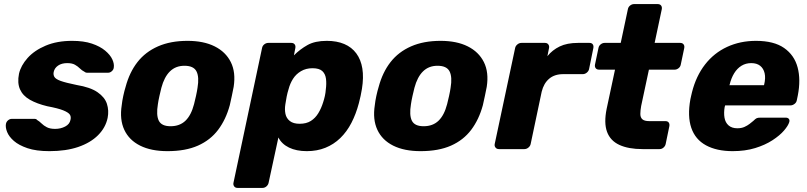

<svg xmlns="http://www.w3.org/2000/svg" viewBox="-20 -730 3951 940"><path d="M222 10Q157 10 114.5 -4.5Q72 -19 48 -40Q24 -61 15 -83.5Q6 -106 9 -123Q11 -134 19.5 -141Q28 -148 37 -148H151Q154 -148 156.5 -147Q159 -146 161 -143Q173 -136 183.5 -125.5Q194 -115 209.5 -107Q225 -99 250 -99Q277 -99 299 -110.5Q321 -122 325 -143Q329 -159 321.5 -169.5Q314 -180 289 -190Q264 -200 211 -210Q161 -222 126.5 -241.5Q92 -261 78 -292.5Q64 -324 73 -369Q82 -409 115 -446Q148 -483 203.5 -506.5Q259 -530 333 -530Q390 -530 430 -516.5Q470 -503 495 -482Q520 -461 530 -439Q540 -417 537 -399Q536 -389 527.5 -381.5Q519 -374 510 -374H406Q402 -374 398.5 -375.5Q395 -377 393 -379Q381 -385 371 -395Q361 -405 347 -413Q333 -421 309 -421Q282 -421 264.5 -409Q247 -397 243 -378Q240 -365 246 -354Q252 -343 276.5 -334Q301 -325 355 -314Q422 -303 457.5 -278.5Q493 -254 503.5 -221.5Q514 -189 507 -153Q497 -105 460 -68Q423 -31 363 -10.5Q303 10 222 10Z M800 10Q720 10 666 -17Q612 -44 588.5 -94.5Q565 -145 576 -215Q578 -235 583.5 -260.5Q589 -286 595 -305Q614 -376 653 -426Q692 -476 753.5 -503Q815 -530 898 -530Q977 -530 1031 -503Q1085 -476 1110 -426Q1135 -376 1124 -305Q1120 -286 1115 -260.5Q1110 -235 1105 -215Q1086 -145 1048 -94.5Q1010 -44 949 -17Q888 10 800 10ZM815 -112Q860 -112 888 -139Q916 -166 930 -220Q934 -235 939.5 -260Q945 -285 947 -300Q956 -353 942 -380.5Q928 -408 883 -408Q840 -408 812 -380.5Q784 -353 770 -300Q766 -285 760.5 -260Q755 -235 753 -220Q744 -166 757.5 -139Q771 -112 815 -112Z M1143 190Q1132 190 1126.5 182.5Q1121 175 1123 165L1263 -495Q1265 -506 1274 -513Q1283 -520 1294 -520H1406Q1417 -520 1422.5 -513Q1428 -506 1426 -495L1419 -459Q1449 -489 1485.5 -509.5Q1522 -530 1580 -530Q1629 -530 1665.5 -514.5Q1702 -499 1724.5 -468.5Q1747 -438 1754 -394.5Q1761 -351 1752 -295Q1749 -276 1745.5 -260.5Q1742 -245 1737 -225Q1723 -172 1700.5 -128.5Q1678 -85 1646 -54Q1614 -23 1573 -6.5Q1532 10 1482 10Q1431 10 1395 -7.5Q1359 -25 1343 -57L1295 165Q1293 175 1284.5 182.5Q1276 190 1265 190ZM1447 -124Q1480 -124 1502 -138Q1524 -152 1538.5 -176Q1553 -200 1562 -229Q1567 -244 1570.5 -260Q1574 -276 1575 -291Q1579 -320 1576 -344Q1573 -368 1558 -382Q1543 -396 1510 -396Q1478 -396 1453.5 -381.5Q1429 -367 1414.5 -344Q1400 -321 1393 -294Q1387 -275 1383.5 -257Q1380 -239 1377 -219Q1373 -194 1377.5 -172.5Q1382 -151 1399 -137.5Q1416 -124 1447 -124Z M2039 10Q1959 10 1905 -17Q1851 -44 1827.5 -94.5Q1804 -145 1815 -215Q1817 -235 1822.5 -260.5Q1828 -286 1834 -305Q1853 -376 1892 -426Q1931 -476 1992.5 -503Q2054 -530 2137 -530Q2216 -530 2270 -503Q2324 -476 2349 -426Q2374 -376 2363 -305Q2359 -286 2354 -260.5Q2349 -235 2344 -215Q2325 -145 2287 -94.5Q2249 -44 2188 -17Q2127 10 2039 10ZM2054 -112Q2099 -112 2127 -139Q2155 -166 2169 -220Q2173 -235 2178.5 -260Q2184 -285 2186 -300Q2195 -353 2181 -380.5Q2167 -408 2122 -408Q2079 -408 2051 -380.5Q2023 -353 2009 -300Q2005 -285 1999.5 -260Q1994 -235 1992 -220Q1983 -166 1996.5 -139Q2010 -112 2054 -112Z M2423 0Q2412 0 2406 -7.5Q2400 -15 2402 -25L2502 -495Q2504 -505 2513 -512.5Q2522 -520 2533 -520H2648Q2659 -520 2664.5 -512.5Q2670 -505 2668 -495L2660 -455Q2684 -485 2720 -502.5Q2756 -520 2810 -520H2866Q2877 -520 2882 -513Q2887 -506 2885 -495L2864 -392Q2862 -382 2853 -374.5Q2844 -367 2833 -367H2737Q2695 -367 2668.5 -344.5Q2642 -322 2632 -281L2578 -25Q2576 -15 2567 -7.5Q2558 0 2547 0Z M3126 0Q3057 0 3012.5 -20.5Q2968 -41 2952 -84.5Q2936 -128 2950 -197L2991 -389H2913Q2902 -389 2896.5 -396Q2891 -403 2893 -414L2910 -495Q2912 -506 2921 -513Q2930 -520 2940 -520H3019L3054 -685Q3056 -696 3065 -703Q3074 -710 3084 -710H3200Q3211 -710 3216.5 -703Q3222 -696 3220 -685L3185 -520H3310Q3321 -520 3326.5 -513Q3332 -506 3330 -495L3313 -414Q3311 -403 3302 -396Q3293 -389 3283 -389H3157L3119 -211Q3115 -189 3115 -172Q3115 -155 3125 -146Q3135 -137 3159 -137H3238Q3249 -137 3254 -130Q3259 -123 3257 -112L3239 -25Q3237 -15 3228.5 -7.5Q3220 0 3209 0Z M3567 10Q3489 10 3436.5 -18.5Q3384 -47 3364.5 -104Q3345 -161 3360 -244Q3362 -251 3364 -262Q3366 -273 3368 -279Q3388 -358 3432 -414.5Q3476 -471 3540 -500.5Q3604 -530 3681 -530Q3769 -530 3819 -495Q3869 -460 3885 -400Q3901 -340 3886 -263L3881 -239Q3879 -228 3869.5 -221Q3860 -214 3850 -214H3530Q3530 -213 3529.5 -211Q3529 -209 3528 -207Q3523 -178 3527 -154Q3531 -130 3547 -116Q3563 -102 3590 -102Q3610 -102 3624.5 -108.5Q3639 -115 3650 -123.5Q3661 -132 3668 -138Q3679 -149 3685 -151.5Q3691 -154 3703 -154H3827Q3837 -154 3842 -148Q3847 -142 3844 -132Q3839 -115 3818.5 -91Q3798 -67 3762 -43.5Q3726 -20 3677 -5Q3628 10 3567 10ZM3551 -313H3720L3721 -315Q3729 -348 3723.5 -371.5Q3718 -395 3701.5 -408Q3685 -421 3658 -421Q3631 -421 3610 -408Q3589 -395 3574.5 -371.5Q3560 -348 3552 -315Z"/></svg>

Font: Rubik Light
Style: Bold Italic
Weight: 700
Italic angle: -12°
Version: Version 2.104